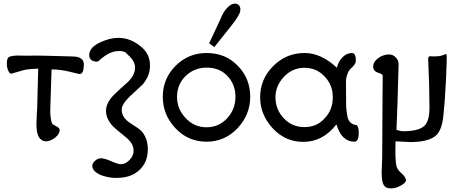

<svg xmlns="http://www.w3.org/2000/svg" viewBox="-20 -774 2522 1065"><path d="M270 -87Q271 -85 291 -74Q311 -65 311 -53Q311 -30 285 -10Q259 10 235 10Q219 10 208 0Q182 -17 182 -90Q182 -98 184 -132Q184 -141 184.5 -149.5Q185 -158 185.5 -162.5Q186 -167 186 -168Q192 -375 192 -393Q159 -393 126 -388Q115 -387 80 -376Q44 -365 42 -365Q33 -365 25.5 -382.5Q18 -400 18 -420Q18 -445 26 -455Q34 -464 75 -466Q92 -465 129 -465Q197 -467 341 -462Q395 -461 406 -459Q445 -450 445 -417Q445 -358 417 -364Q375 -374 363 -377Q311 -389 266 -389L259 -172Q257 -116 270 -87Z M771 -305 702 -241Q655 -196 655 -166Q655 -134 678 -111Q690 -98 724 -77Q760 -55 770 -41Q800 -2 800 54Q800 144 727 189Q686 213 624 213Q586 213 544 199Q492 178 492 146Q492 131 507.5 117.5Q523 104 540 104Q561 104 596 120Q635 137 651 137Q676 137 699 113Q721 90 721 62Q721 22 679 -12Q616 -63 606 -74Q568 -115 568 -159Q568 -203 611 -247Q648 -283 686 -316Q729 -356 729 -399Q729 -431 700 -460Q679 -481 675 -484Q662 -491 641 -491Q608 -491 580 -475Q562 -466 540 -447Q524 -432 520 -432Q475 -432 475 -469Q475 -512 540 -541Q591 -564 637 -564Q700 -564 755 -521Q812 -479 812 -411Q812 -352 771 -305Z M1312 -711Q1308 -688 1263 -631L1169 -513L1140 -534L1202 -666Q1217 -706 1239.5 -730Q1262 -754 1283 -754Q1300 -754 1308 -741.5Q1316 -729 1312 -711ZM1368 -237Q1368 -138 1297 -62Q1226 12 1126 12Q1023 12 953 -63Q883 -137 883 -237Q883 -338 954 -409Q1025 -480 1126 -480Q1231 -480 1299 -409Q1368 -339 1368 -237ZM1241 -353Q1198 -399 1126 -399Q1059 -399 1010 -353Q962 -306 962 -237Q962 -170 1008 -121Q1056 -68 1126 -68Q1193 -68 1240 -118Q1286 -168 1286 -237Q1286 -306 1241 -353Z M1970 -38Q1970 12 1946 12Q1875 12 1846 -84Q1771 13 1662 13Q1563 13 1493 -62Q1423 -138 1423 -234Q1423 -335 1495 -407Q1567 -480 1670 -480Q1761 -480 1849 -398Q1856 -432 1879.5 -456Q1903 -480 1932 -480Q1954 -480 1954 -437Q1954 -419 1928 -396Q1904 -374 1899 -329L1900 -182Q1905 -132 1909 -119Q1921 -84 1958 -80Q1970 -72 1970 -38ZM1826 -235Q1826 -301 1783 -347Q1738 -398 1669 -398Q1602 -398 1555 -348Q1508 -298 1508 -235Q1508 -167 1554 -118Q1600 -69 1669 -69Q1739 -69 1783 -120Q1826 -166 1826 -235Z M2102 -261 2103 -352Q2103 -364 2076 -371Q2050 -380 2050 -405Q2050 -436 2091 -460Q2115 -472 2137 -472Q2160 -472 2175.5 -455.5Q2191 -439 2191 -418L2185 -206Q2184 -186 2183.5 -169.5Q2183 -153 2182.5 -138.5Q2182 -124 2181.5 -112Q2181 -100 2180.5 -90.5Q2180 -81 2180 -74Q2180 -67 2179.5 -62.5Q2179 -58 2179 -56V-54Q2203 -46 2214 -46Q2301 -46 2333 -75Q2365 -104 2362 -192Q2362 -294 2355 -447Q2354 -455 2360 -460Q2362 -462 2367 -462Q2391 -460 2405 -462Q2411 -462 2418 -463Q2425 -464 2431 -466Q2437 -468 2442 -470Q2447 -472 2450 -473L2453 -474Q2457 -474 2457 -472Q2460 -462 2454 -335Q2448 -210 2440 -138Q2433 -58 2402 -26Q2362 14 2256 14L2237 13Q2202 11 2174 10Q2171 114 2179 147Q2185 169 2207 187Q2229 206 2232 225Q2233 238 2206 254Q2177 271 2149 271Q2119 271 2108 251.5Q2097 232 2097 183Q2097 160 2100 97Z"/></svg>

Font: GFS Complutum
Style: Regular
Weight: 400
Designer: George D. Matthiopoulos
Foundry: George D. Matthiopoulos
Version: Version 1.000